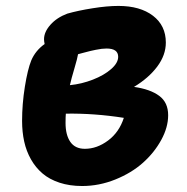

<svg xmlns="http://www.w3.org/2000/svg" viewBox="-20 -622 629 645"><path d="M255.9 2.9Q213.9 2.9 179.9 -8.3Q146 -19.5 122.8 -39.3Q99.6 -59.1 84 -86.7Q68.4 -114.3 61.3 -146.5Q54.2 -178.7 54.2 -215.8Q54.2 -272.5 63.5 -330.6Q72.8 -388.7 85 -418.9Q99.1 -452.1 129.9 -474.1Q127.9 -483.9 127.9 -490.2Q127.9 -514.6 149.4 -538.8Q170.9 -563 206.1 -576.2Q241.7 -586.4 290.8 -594.2Q339.8 -602.1 377.9 -602.1Q450.7 -602.1 493.9 -569.1Q537.1 -536.1 537.1 -479Q537.1 -437 508.3 -398.4Q479.5 -359.9 430.2 -330.1Q484.9 -322.3 514.9 -300Q544.9 -277.8 544.9 -234.9Q544.9 -194.3 521.7 -151.9Q498.5 -109.4 460.2 -75.2Q421.9 -41 367.4 -19Q313 2.9 255.9 2.9ZM337.9 -459Q330.1 -459 321.5 -458Q313 -457 301.3 -454.6Q289.6 -452.1 283.4 -450.7Q277.3 -449.2 261.7 -445.1Q246.1 -440.9 242.2 -439.9Q240.2 -426.8 230 -392.3Q219.7 -357.9 214.8 -335.9Q254.4 -339.8 292 -354.5Q329.6 -369.1 353.3 -389.9Q377 -410.6 377 -431.2Q377 -459 337.9 -459ZM200.2 -209Q200.2 -168.5 216.3 -145.3Q232.4 -122.1 265.1 -122.1Q305.7 -122.1 343 -149.9Q380.4 -177.7 396 -226.1Q296.9 -241.7 201.2 -240.2Q200.2 -230.5 200.2 -209Z"/></svg>

Font: Shantell Sans Irregular Bouncy
Style: Bold
Weight: 700
Designer: Stephen Nixon, Anya Danilova, Shantell Martin
Foundry: Arrow Type
Version: Version 1.006;[9816181b4]